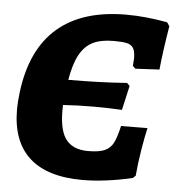

<svg xmlns="http://www.w3.org/2000/svg" viewBox="-50 -701 695 760"><g transform="rotate(5 298.0 -321.5)"><path d="M465 -455Q467 -479 467 -486Q467 -513 459 -526Q451 -539 433.5 -543Q416 -547 381 -547Q330 -547 298 -531Q266 -515 246 -478.5Q226 -442 215 -378Q340 -378 448 -386L459 -375L437 -278Q383 -281 327 -281Q258 -281 203 -277Q199 -185 226.5 -144.5Q254 -104 317 -104Q361 -104 383.5 -114Q406 -124 417.5 -146.5Q429 -169 439 -214L544 -215Q536 -181 527 -126Q518 -71 514 -23L503 -13Q393 12 305 12Q165 12 94 -52.5Q23 -117 23 -245Q23 -273 28 -313Q49 -483 148 -569Q247 -655 422 -655Q499 -655 585 -639L595 -624Q579 -528 571 -450L476 -445Z"/></g></svg>

Font: Alegreya ExtraBold
Style: Italic
Weight: 800
Italic angle: -7°
Designer: Juan Pablo del Peral
Foundry: Huerta Tipografica
Version: Version 2.007; ttfautohint (v1.6)